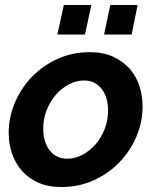

<svg xmlns="http://www.w3.org/2000/svg" viewBox="-20 -743 626 773"><path d="M211 -604 237 -723H348L322 -604ZM399 -604 424 -723H534L510 -604ZM227 10Q174 10 134.5 -7.5Q95 -25 68.5 -55Q42 -85 28.5 -124.5Q15 -164 15 -208Q15 -270 39.5 -328.5Q64 -387 107.5 -432.5Q151 -478 211 -505.5Q271 -533 342 -533Q394 -533 433.5 -515.5Q473 -498 500 -468.5Q527 -439 540.5 -399Q554 -359 554 -314Q554 -252 529.5 -194Q505 -136 461.5 -90.5Q418 -45 358 -17.5Q298 10 227 10ZM251 -104Q282 -104 311.5 -119.5Q341 -135 364 -161Q387 -187 401 -222.5Q415 -258 415 -298Q415 -352 389 -385.5Q363 -419 318 -419Q287 -419 257.5 -403.5Q228 -388 205 -361.5Q182 -335 168 -300Q154 -265 154 -225Q154 -171 180 -137.5Q206 -104 251 -104Z"/></svg>

Font: PTCRaleway
Style: Bold Italic
Weight: 700
Italic angle: -12°
Designer: Matt McInerney, Pablo Impallari, Rodrigo Fuenzalida
Foundry: Matt McInerney, Pablo Impallari, Rodrigo Fuenzalida
Version: Version 3.000g; ttfautohint (v1.5) -l 8 -r 28 -G 28 -x 14 -D